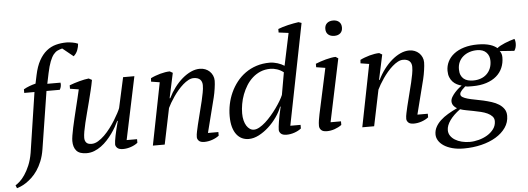

<svg xmlns="http://www.w3.org/2000/svg" viewBox="-89 -825 3210 1167"><g transform="rotate(-5 1516.0 -242.0)"><path d="M127.9 -387.2H65.4V-409.2Q82 -418.9 101.3 -426Q120.6 -433.1 138.7 -437.5L149.4 -488.3Q160.6 -541.5 180.2 -576.7Q199.7 -611.8 225.6 -632.8Q251.5 -653.8 282.7 -662.1Q314 -670.4 348.6 -670.4Q356 -670.4 365 -669.4Q374 -668.5 383.5 -666.7Q393.1 -665 401.9 -662.6Q410.6 -660.2 417.5 -656.7Q416.5 -638.2 408.7 -617.7Q400.9 -597.2 384.3 -583L318.8 -636.2Q303.7 -632.3 290.3 -626.2Q276.9 -620.1 265.1 -605.5Q253.4 -590.8 242.9 -564.2Q232.4 -537.6 223.1 -493.2L210 -430.2H290.5Q292.5 -420.4 290.5 -409.2Q288.6 -397.9 282.2 -387.2H201.2L146 -37.1Q139.6 3.4 126.7 35.2Q113.8 66.9 97.4 90.8Q81.1 114.7 62.5 131.8Q43.9 148.9 26.6 160.2Q9.3 171.4 -5.4 177.5Q-20 183.6 -28.8 186L-36.1 167.5Q-25.9 162.1 -10.3 148.2Q5.4 134.3 21.2 111.1Q37.1 87.9 51 55.2Q64.9 22.5 72.3 -20.5Z M724.1 -47.4V-25.4Q707 -11.7 682.6 -3.4Q658.2 4.9 634.8 4.9Q609.9 4.9 599.1 -5.6Q588.4 -16.1 588.4 -27.8Q588.4 -43.5 595.7 -79.8Q603 -116.2 617.2 -168.5H613.8Q606.4 -152.8 595.5 -133.3Q584.5 -113.8 570.1 -93.8Q555.7 -73.7 538.3 -54.9Q521 -36.1 501 -21.5Q481 -6.8 458.7 2Q436.5 10.7 412.1 10.7Q368.7 10.7 349.9 -10.7Q331.1 -32.2 331.1 -70.3Q331.1 -83 334.5 -104.2Q337.9 -125.5 343.5 -151.6Q349.1 -177.7 356.2 -207.3Q363.3 -236.8 370.6 -267.1Q377.9 -297.4 385 -326.2Q392.1 -355 397.5 -379.9L344.7 -388.2V-409.2Q358.4 -414.6 374.3 -419.7Q390.1 -424.8 406 -429Q421.9 -433.1 436.8 -436.3Q451.7 -439.5 463.4 -440.4L482.4 -430.2Q477.1 -400.4 469 -367.2Q460.9 -334 452.4 -300.5Q443.8 -267.1 435.3 -234.9Q426.8 -202.6 419.9 -174.1Q413.1 -145.5 408.9 -122.1Q404.8 -98.6 404.8 -83.5Q404.8 -64.9 414.6 -54Q424.3 -43 446.8 -43Q466.3 -43 486.3 -54.9Q506.3 -66.9 525.6 -85.7Q544.9 -104.5 562.5 -127.9Q580.1 -151.4 594 -173.8Q607.9 -196.3 617.9 -215.3Q627.9 -234.4 631.8 -245.1L672.4 -430.2H741.2L660.6 -47.4Z M1135.7 -245.1Q1141.6 -271.5 1146.2 -294.7Q1150.9 -317.9 1150.9 -339.8Q1150.9 -349.6 1147.9 -358.4Q1145 -367.2 1138.9 -373.5Q1132.8 -379.9 1122.8 -383.5Q1112.8 -387.2 1098.6 -387.2Q1083 -387.2 1066.4 -378.4Q1049.8 -369.6 1033.4 -355.2Q1017.1 -340.8 1001.7 -322.8Q986.3 -304.7 973.4 -285.9Q960.4 -267.1 950.2 -249.5Q939.9 -231.9 934.1 -219.2L888.7 0H816.4L891.6 -379.9L839.4 -388.2L840.8 -409.2Q853 -415.5 868.2 -421.1Q883.3 -426.8 899.2 -431.2Q915 -435.5 930.2 -438Q945.3 -440.4 958 -440.4L975.6 -430.2L942.9 -277.8H946.8Q963.4 -312 985.8 -341.8Q1008.3 -371.6 1033.9 -393.6Q1059.6 -415.5 1086.9 -428Q1114.3 -440.4 1141.1 -440.4Q1158.7 -440.4 1174.1 -434.3Q1189.5 -428.2 1200.7 -417.5Q1211.9 -406.7 1218.5 -392.1Q1225.1 -377.4 1225.1 -360.4Q1225.1 -351.1 1223.9 -338.9Q1222.7 -326.7 1220.7 -313Q1218.8 -299.3 1216.1 -285.4Q1213.4 -271.5 1210.4 -259.3L1156.7 -47.4H1220.2V-25.4Q1202.6 -11.7 1178.5 -3.4Q1154.3 4.9 1130.9 4.9Q1106.4 4.9 1096.7 -5.6Q1086.9 -16.1 1086.9 -27.8Q1086.9 -43.9 1091.3 -63Q1095.7 -82 1100.1 -102.5Z M1437 -43Q1452.6 -43 1470.9 -53.2Q1489.3 -63.5 1508.1 -80.3Q1526.9 -97.2 1544.9 -118.2Q1563 -139.2 1578.6 -160.9Q1594.2 -182.6 1606.2 -202.9Q1618.2 -223.1 1624.5 -238.3L1648.4 -374.5Q1630.4 -388.7 1609.1 -395.8Q1587.9 -402.8 1568.4 -402.8Q1535.2 -402.8 1508.1 -391.6Q1481 -380.4 1459.2 -360.8Q1437.5 -341.3 1421.6 -315.9Q1405.8 -290.5 1395 -262.2Q1384.3 -233.9 1379.2 -204.3Q1374 -174.8 1374 -147.9Q1374 -124 1378.9 -104.7Q1383.8 -85.4 1392.3 -71.8Q1400.9 -58.1 1412.4 -50.5Q1423.8 -43 1437 -43ZM1607.4 -168.5Q1596.2 -137.7 1573.7 -105.7Q1551.3 -73.7 1522.9 -47.9Q1494.6 -22 1462.9 -5.6Q1431.2 10.7 1400.9 10.7Q1378.9 10.7 1360.1 2Q1341.3 -6.8 1327.1 -24.9Q1313 -43 1304.9 -71Q1296.9 -99.1 1296.9 -137.7Q1296.9 -173.8 1304.4 -210.4Q1312 -247.1 1327.4 -280.8Q1342.8 -314.5 1365.5 -343.5Q1388.2 -372.6 1418.5 -394.3Q1448.7 -416 1486.1 -428.2Q1523.4 -440.4 1568.4 -440.4Q1579.6 -440.4 1591.8 -438.2Q1604 -436 1615.7 -432.4Q1627.4 -428.7 1637.7 -423.8Q1647.9 -418.9 1656.2 -413.6L1697.8 -610.4L1637.7 -618.2V-639.6Q1649.9 -644.5 1665.8 -649.4Q1681.6 -654.3 1698.5 -658.2Q1715.3 -662.1 1732.2 -665.3Q1749 -668.5 1763.7 -670.4L1781.7 -664.1L1659.2 -47.4H1721.7V-25.4Q1704.6 -11.7 1680.4 -3.4Q1656.2 4.9 1632.8 4.9Q1607.9 4.9 1597.4 -5.6Q1586.9 -16.1 1586.9 -28.3Q1586.9 -43.9 1592.5 -79.3Q1598.1 -114.7 1610.8 -168.5Z M1846.7 -388.2V-409.2Q1859.4 -414.6 1876 -420.2Q1892.6 -425.8 1909.4 -430.2Q1926.3 -434.6 1942.1 -437.5Q1958 -440.4 1969.7 -440.4L1985.4 -430.2L1904.8 -47.4H1968.3V-25.4Q1949.7 -11.7 1925.8 -3.4Q1901.9 4.9 1878.4 4.9Q1853.5 4.9 1843 -6.1Q1832.5 -17.1 1832.5 -31.7Q1832.5 -49.3 1835.2 -65.7Q1837.9 -82 1841.8 -101.6L1901.9 -379.4ZM1922.4 -615.2Q1922.4 -637.2 1936.3 -649.7Q1950.2 -662.1 1973.6 -662.1Q1996.6 -662.1 2010.3 -649.7Q2023.9 -637.2 2023.9 -615.2Q2023.9 -592.8 2010.3 -580.6Q1996.6 -568.4 1973.6 -568.4Q1950.2 -568.4 1936.3 -580.6Q1922.4 -592.8 1922.4 -615.2Z M2413.6 -245.1Q2419.4 -271.5 2424.1 -294.7Q2428.7 -317.9 2428.7 -339.8Q2428.7 -349.6 2425.8 -358.4Q2422.9 -367.2 2416.7 -373.5Q2410.6 -379.9 2400.6 -383.5Q2390.6 -387.2 2376.5 -387.2Q2360.8 -387.2 2344.2 -378.4Q2327.6 -369.6 2311.3 -355.2Q2294.9 -340.8 2279.5 -322.8Q2264.2 -304.7 2251.2 -285.9Q2238.3 -267.1 2228 -249.5Q2217.8 -231.9 2211.9 -219.2L2166.5 0H2094.2L2169.4 -379.9L2117.2 -388.2L2118.7 -409.2Q2130.9 -415.5 2146 -421.1Q2161.1 -426.8 2177 -431.2Q2192.9 -435.5 2208 -438Q2223.1 -440.4 2235.8 -440.4L2253.4 -430.2L2220.7 -277.8H2224.6Q2241.2 -312 2263.7 -341.8Q2286.1 -371.6 2311.8 -393.6Q2337.4 -415.5 2364.7 -428Q2392.1 -440.4 2418.9 -440.4Q2436.5 -440.4 2451.9 -434.3Q2467.3 -428.2 2478.5 -417.5Q2489.7 -406.7 2496.3 -392.1Q2502.9 -377.4 2502.9 -360.4Q2502.9 -351.1 2501.7 -338.9Q2500.5 -326.7 2498.5 -313Q2496.6 -299.3 2493.9 -285.4Q2491.2 -271.5 2488.3 -259.3L2434.6 -47.4H2498V-25.4Q2480.5 -11.7 2456.3 -3.4Q2432.1 4.9 2408.7 4.9Q2384.3 4.9 2374.5 -5.6Q2364.7 -16.1 2364.7 -27.8Q2364.7 -43.9 2369.1 -63Q2373.5 -82 2377.9 -102.5Z M2836.4 -440.4Q2860.4 -440.4 2879.2 -437.7Q2897.9 -435.1 2912.4 -430.4Q2926.8 -425.8 2937 -419.9Q2947.3 -414.1 2954.6 -407.7Q2962.4 -414.6 2975.1 -421.4Q2987.8 -428.2 3002.4 -434.3Q3017.1 -440.4 3032.5 -445.6Q3047.9 -450.7 3062 -454.6Q3064.5 -450.7 3066.2 -442.1Q3067.9 -433.6 3067.6 -423.3Q3067.4 -413.1 3064.5 -402.1Q3061.5 -391.1 3055.2 -382.3L2966.8 -388.7Q2974.1 -379.4 2976.8 -369.9Q2979.5 -360.4 2979.5 -349.1Q2979.5 -314.9 2967 -285.9Q2954.6 -256.8 2929.9 -235.6Q2905.3 -214.4 2868.4 -202.4Q2831.5 -190.4 2783.2 -190.4Q2768.1 -190.4 2759 -190.7Q2750 -190.9 2739.3 -193.4Q2735.4 -189 2729.5 -184.1Q2723.6 -179.2 2718.3 -173.3Q2712.9 -167.5 2709 -161.1Q2705.1 -154.8 2705.1 -147.9Q2705.1 -137.2 2716.8 -130.1Q2728.5 -123 2747.6 -117.7Q2766.6 -112.3 2791.3 -107.9Q2815.9 -103.5 2841.3 -97.7Q2866.7 -91.8 2891.4 -84Q2916 -76.2 2935.1 -64Q2954.1 -51.8 2965.8 -34.7Q2977.5 -17.6 2977.5 6.8Q2977.5 46.9 2955.1 79.1Q2932.6 111.3 2894.5 134.3Q2856.4 157.2 2805.7 169.7Q2754.9 182.1 2698.2 182.1Q2658.7 182.1 2628.2 173.8Q2597.7 165.5 2576.7 151.6Q2555.7 137.7 2544.7 119.6Q2533.7 101.6 2533.7 82Q2533.7 58.1 2544.7 37.4Q2555.7 16.6 2575.2 -1.7Q2594.7 -20 2621.1 -35.6Q2647.5 -51.3 2677.7 -65.4Q2664.6 -72.3 2656.2 -84Q2647.9 -95.7 2647.9 -109.9Q2647.9 -123 2656.7 -137.5Q2665.5 -151.9 2677 -164.3Q2688.5 -176.8 2700.2 -186.5Q2711.9 -196.3 2717.8 -200.2Q2703.1 -203.6 2689.2 -210.7Q2675.3 -217.8 2664.3 -229.5Q2653.3 -241.2 2646.7 -257.8Q2640.1 -274.4 2640.1 -296.9Q2640.1 -326.7 2653.1 -352.8Q2666 -378.9 2690.9 -398.4Q2715.8 -418 2752.4 -429.2Q2789.1 -440.4 2836.4 -440.4ZM2737.8 145.5Q2764.2 145.5 2792.7 137.9Q2821.3 130.4 2845.2 116Q2869.1 101.6 2884.5 80.6Q2899.9 59.6 2899.9 32.7Q2899.9 15.6 2888.9 3.7Q2877.9 -8.3 2860.4 -16.6Q2842.8 -24.9 2820.6 -30.3Q2798.3 -35.6 2775.6 -40Q2752.9 -44.4 2731.9 -48.3Q2710.9 -52.2 2695.8 -57.6Q2655.3 -28.3 2632.8 3.2Q2610.4 34.7 2610.4 63Q2610.4 82 2620.6 97.2Q2630.9 112.3 2648.2 123Q2665.5 133.8 2688.7 139.6Q2711.9 145.5 2737.8 145.5ZM2829.6 -406.2Q2804.7 -406.2 2783 -398.9Q2761.2 -391.6 2744.9 -377.9Q2728.5 -364.3 2719.2 -344.7Q2710 -325.2 2710 -300.3Q2710 -279.3 2716.1 -264.9Q2722.2 -250.5 2733.2 -241.5Q2744.1 -232.4 2758.8 -228.5Q2773.4 -224.6 2791 -224.6Q2816.4 -224.6 2837.4 -232.2Q2858.4 -239.7 2873.5 -254.2Q2888.7 -268.6 2897 -288.8Q2905.3 -309.1 2905.3 -334.5Q2905.3 -366.2 2885.7 -386.2Q2866.2 -406.2 2829.6 -406.2Z"/></g></svg>

Font: PT Astra Serif
Style: Italic
Weight: 400
Italic angle: -16°
Designer: A.Korolkova, I. Chaeva
Foundry: ParaType Ltd
Version: Version 1.001